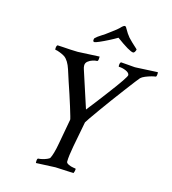

<svg xmlns="http://www.w3.org/2000/svg" viewBox="-122 -937 930 1039"><g transform="rotate(15 343.5 -417.5)"><path d="M175.8 2.9Q174.8 2 174.8 -3.9Q174.8 -23.4 181.6 -23.4Q189.5 -23.4 202.6 -26.4Q215.8 -29.3 228.5 -34.7Q241.2 -40 244.1 -44.9Q250 -55.7 256.3 -77.6Q262.7 -99.6 268.6 -132.8L293.9 -271.5Q294.9 -274.4 274.4 -340.8Q264.6 -373 253.9 -404.8Q243.2 -436.5 232.4 -468.8L211.9 -532.2Q197.3 -577.1 173.8 -594.7Q164.1 -601.6 145.5 -608.9Q127 -616.2 119.1 -616.2Q117.2 -616.2 117.2 -621.1Q117.2 -638.7 124 -642.6Q131.8 -642.6 152.3 -641.1Q172.9 -639.6 196.8 -638.2Q220.7 -636.7 238.3 -636.7Q248 -636.7 359.4 -642.6V-637.7Q359.4 -616.2 352.5 -616.2Q342.8 -616.2 328.1 -611.8Q313.5 -607.4 302.2 -598.1Q291 -588.9 291 -575.2Q291 -564.5 294.9 -553.7L362.3 -346.7L407.2 -404.3L456.1 -468.8Q535.2 -573.2 535.2 -585.9Q534.2 -598.6 514.2 -607.4Q494.1 -616.2 474.6 -616.2Q472.7 -616.2 472.7 -622.1Q472.7 -638.7 479.5 -642.6Q488.3 -642.6 518.6 -639.6Q534.2 -638.7 546.9 -637.2Q559.6 -635.7 569.3 -636.7L685.5 -642.6Q686.5 -641.6 686.5 -637.7Q686.5 -616.2 679.7 -616.2Q673.8 -616.2 657.7 -611.8Q641.6 -607.4 625 -600.6Q608.4 -593.8 600.6 -585.9Q596.7 -582 579.1 -559.1Q561.5 -536.1 536.1 -502.4Q510.7 -468.8 482.9 -431.2Q455.1 -393.6 431.2 -359.9Q407.2 -326.2 391.6 -303.7Q376 -281.2 375 -278.3L347.7 -135.7Q342.8 -108.4 339.8 -86.4Q336.9 -64.5 336.9 -47.9Q336.9 -40 350.1 -33.7Q363.3 -27.3 377 -25.4L389.6 -23.4Q391.6 -23.4 391.6 -19.5Q391.6 -8.8 385.7 2.9Q340.8 1 314.9 -0.5Q289.1 -2 284.2 -2ZM311.5 -710.9Q299.8 -710.9 305.7 -730.5Q318.4 -743.2 338.4 -755.4Q358.4 -767.6 380.9 -785.2Q397.5 -796.9 411.1 -808.1Q424.8 -819.3 434.6 -830.1Q444.3 -837.9 447.3 -837.9Q455.1 -837.9 458 -830.1Q466.8 -814.5 474.6 -802.7Q482.4 -791 489.3 -783.2Q510.7 -760.7 526.9 -746.6Q543 -732.4 543 -730.5Q537.1 -710.9 528.3 -710.9Q508.8 -710.9 431.6 -767.6Q412.1 -755.9 386.2 -742.7Q360.4 -729.5 338.9 -720.2Q317.4 -710.9 311.5 -710.9Z"/></g></svg>

Font: Crimson Text
Style: Italic
Weight: 400
Italic angle: -11°
Designer: Sebastian Kosch
Foundry: Sebastian Kosch
Version: Version 1.100; ttfautohint (v1.8.4)